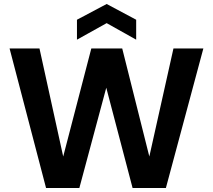

<svg xmlns="http://www.w3.org/2000/svg" viewBox="-20 -943 1067 963"><path d="M211 0 28 -700H178L297 -158L438 -700H593L729 -158L850 -700H1000L812 0H645L513 -503L378 0ZM366 -744V-844L515 -923L663 -844V-744L515 -827Z"/></svg>

Font: DM Sans 10pt ExtraBold
Style: Regular
Weight: 800
Version: Version 4.004;gftools[0.9.30]